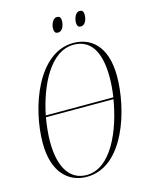

<svg xmlns="http://www.w3.org/2000/svg" viewBox="-131 -969 830 1062"><g transform="rotate(-15 284.0 -437.5)"><path d="M416 -801C440 -801 452 -832 452 -857C452 -880 444 -886 430 -886C405 -886 394 -850 394 -830C394 -806 403 -801 416 -801ZM285 -801C310 -801 322 -832 322 -859C322 -880 313 -886 300 -886C275 -886 263 -850 263 -830C263 -806 272 -801 285 -801ZM233 11C447 11 537 -297 537 -484C537 -660 448 -724 350 -724C146 -724 44 -433 44 -232C44 -64 128 11 233 11ZM349 -714C437 -714 496 -650 496 -489C496 -455 493 -417 487 -376H100C133 -540 216 -714 349 -714ZM234 1C147 1 85 -69 85 -229C85 -270 90 -317 98 -366H485C457 -197 376 1 234 1Z"/></g></svg>

Font: Noto Serif Display ExtraCondensed ExtraLight
Style: Italic
Weight: 200
Width: 2
Italic angle: -12°
Designer: Monotype Design Team
Foundry: Monotype Imaging Inc.
Version: Version 2.009